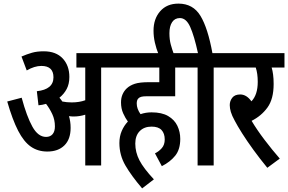

<svg xmlns="http://www.w3.org/2000/svg" viewBox="-20 -916 1595 1063"><path d="M371 -208Q371 -145 336.5 -111Q302 -77 242 -77Q190 -77 151 -104Q112 -131 80.5 -192Q49 -253 20 -354L100 -375Q128 -271 159.5 -214.5Q191 -158 235 -158Q258 -158 271 -173Q284 -188 284 -216Q284 -253 269.5 -284Q255 -315 235 -341Q215 -335 193 -333L184 -411Q276 -421 276 -488Q276 -551 209 -551Q171 -551 128 -526L99 -603Q129 -616 157 -624Q185 -632 222 -632Q290 -632 327 -592.5Q364 -553 364 -490Q364 -451 349 -423Q334 -395 309 -375Q318 -365 325 -354Q349 -349 377 -349Q419 -349 452 -361V-542H403V-622H615V-542H540V0H452V-281Q436 -276 420 -273.5Q404 -271 387 -271Q376 -271 362 -273Q366 -259 368.5 -243Q371 -227 371 -208Z M838 -67Q859 -77 875.5 -95.5Q892 -114 892 -144Q892 -177 874.5 -196Q857 -215 819 -215Q778 -215 753.5 -190Q729 -165 729 -121Q729 -73 752 -28.5Q775 16 832 77L767 127Q708 58 674.5 0.5Q641 -57 641 -124Q641 -161 654 -191Q667 -221 688 -243Q674 -262 662 -288.5Q650 -315 650 -349Q650 -374 658.5 -393.5Q667 -413 682 -427Q699 -443 726 -452Q753 -461 805 -461H862V-542H603V-622H1024V-542H950V-383H791Q772 -383 761.5 -380Q751 -377 745 -370Q737 -361 737 -343Q737 -314 758 -284Q787 -294 819 -294Q876 -294 911 -273.5Q946 -253 962 -219.5Q978 -186 978 -147Q978 -89 950.5 -54.5Q923 -20 876 4Z M858 -615Q845 -647 837.5 -680Q830 -713 830 -746Q830 -812 867 -854Q904 -896 968 -896Q1049 -896 1090 -828Q1131 -760 1156 -622H1237V-542H1163V0H1074V-542H1012V-622H1076Q1055 -718 1033 -767Q1011 -816 976 -816Q948 -816 933 -793.5Q918 -771 918 -732Q918 -697 925.5 -669.5Q933 -642 943 -615Z M1529 -38 1460 13Q1419 -37 1383 -86.5Q1347 -136 1320.5 -178Q1294 -220 1280 -247Q1264 -276 1258 -296.5Q1252 -317 1252 -334Q1252 -357 1266 -375Q1280 -393 1310 -393Q1345 -393 1372 -355Q1407 -391 1407 -463Q1407 -509 1396 -542H1225V-622H1555V-542H1484Q1489 -526 1492 -503Q1495 -480 1495 -451Q1495 -368 1461 -321Q1427 -274 1373 -247Q1402 -198 1444.5 -142Q1487 -86 1529 -38Z"/></svg>

Font: Noto Sans ExtraCondensed Medium
Style: Italic
Weight: 500
Width: 2
Italic angle: -12°
Designer: Monotype Design Team
Foundry: Monotype Imaging Inc.
Version: Version 2.013; ttfautohint (v1.8.4.7-5d5b)